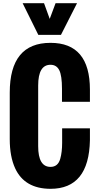

<svg xmlns="http://www.w3.org/2000/svg" viewBox="-20 -1164 613 1201"><path d="M542.5 -287.1Q536.6 17.1 295.9 17.1Q133.8 16.6 74.7 -111.3Q41 -184.6 41 -293.5V-584.5Q41 -896 295.9 -896Q542.5 -896 542.5 -603V-527.3H367.7V-608.4Q367.7 -691.4 350.6 -725.1Q333.5 -758.8 295.9 -758.8Q218.8 -758.8 218.8 -628.9V-249.5Q218.8 -120.1 295.9 -120.1Q342.8 -120.1 356.9 -170.9Q368.7 -212.4 368.7 -271V-361.3H542.5ZM219.7 -945.8 121.6 -1144H255.4L291 -1045.9L327.6 -1144H461.9L361.3 -945.8Z"/></svg>

Font: Oswald-Bold
Style: Bold
Weight: 700
Designer: vernon adams
Foundry: vernon adams
Version: Version 2.002; ttfautohint (v0.92.18-e454-dirty) -l 8 -r 50 